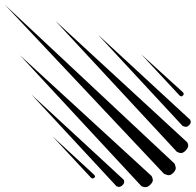

<svg xmlns="http://www.w3.org/2000/svg" viewBox="-20 -744 810 795"><path d="M0 -724.4 658.2 -25.2C659.5 -23.9 664.4 -21.9 672.9 -19.3C681.3 -16.7 689.8 -20 698.2 -29.1C706.7 -38.2 709.6 -46.3 707 -53.5C704.4 -60.7 703.1 -64.9 703.1 -66.2ZM209 -658 710.9 -117C710.9 -115.7 715.2 -113.7 723.6 -111.1C732.1 -108.5 740.6 -111.8 749 -120.9C757.5 -130 760.7 -138.1 758.8 -145.3C756.8 -152.5 755.2 -156 753.9 -156ZM62.5 -515.4 564.5 25.6C564.5 26.9 568.7 28.5 577.1 30.5C585.6 32.4 594.1 29.2 602.5 20.7C611 12.3 614.3 4.4 612.3 -2.7C610.4 -9.9 608.7 -14.1 607.4 -15.4ZM384.8 -601.3 736.3 -222.4 745.1 -219.5C751 -217.6 756.8 -219.5 762.7 -225.4C768.6 -231.2 770.8 -236.8 769.5 -242C768.2 -247.2 766.9 -249.8 765.6 -249.8ZM109.4 -353.3 460.9 25.6C460.9 26.9 463.9 28.2 469.7 29.5C475.6 30.8 481.4 28.5 487.3 22.7C493.2 16.8 495.4 11.3 494.1 6.1C492.8 0.9 491.5 -1.7 490.2 -1.7ZM564.5 -519.3 724.6 -347.4 728.5 -345.5C731.1 -344.2 734 -345.2 737.3 -348.4C740.6 -351.7 741.5 -354.6 740.2 -357.2L738.3 -361.1ZM197.3 -179.5 357.4 -7.6 361.3 -5.6C363.9 -4.3 366.9 -5 370.1 -7.6C373.4 -10.2 374.3 -12.8 373 -15.4L371.1 -19.3Z"/></svg>

Font: CaskaydiaCove Nerd Font
Style: Regular
Weight: 400
Designer: Aaron Bell
Foundry: Saja Typeworks
Version: Version 2111.1;Nerd Fonts 2.3.3